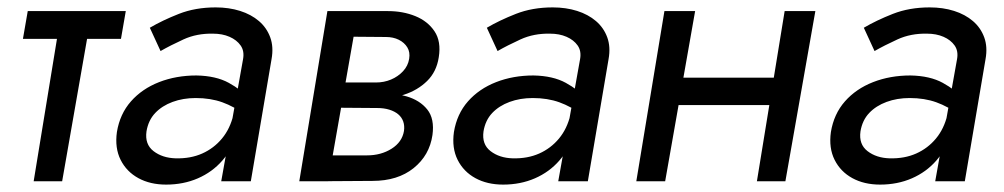

<svg xmlns="http://www.w3.org/2000/svg" viewBox="-20 -490 2713 519"><path d="M320 -460 307 -385H42L55 -460ZM225 -440 148 0H71L143 -440Z M376 -135Q371 -100 395 -81.5Q419 -63 455 -62Q495 -61 526.5 -75Q558 -89 580 -115.5Q602 -142 611 -180L618 -129Q608 -87 581 -56Q554 -25 515 -8Q476 9 429 9Q386 9 354 -8.5Q322 -26 306 -58Q290 -90 296 -133Q304 -182 334 -216Q364 -250 410 -268Q456 -286 511 -286Q564 -285 598.5 -266Q633 -247 651 -225L644 -179Q613 -202 581 -213.5Q549 -225 509 -225Q475 -225 446.5 -214.5Q418 -204 399.5 -184.5Q381 -165 376 -135ZM385 -415Q419 -435 463.5 -452.5Q508 -470 563 -470Q599 -470 629 -460.5Q659 -451 680 -433Q701 -415 710.5 -389Q720 -363 714 -330L658 0H578L637 -330Q641 -352 630.5 -367Q620 -382 600.5 -390.5Q581 -399 556 -399Q512 -400 476 -383.5Q440 -367 414 -352Z M1001 -240Q1043 -240 1079 -229.5Q1115 -219 1135 -194Q1155 -169 1149 -125Q1141 -70 1098 -35.5Q1055 -1 987 -1L834 0L845 -70H972Q1010 -70 1038.5 -88Q1067 -106 1072 -136Q1074 -150 1070 -161.5Q1066 -173 1056.5 -181Q1047 -189 1032.5 -193.5Q1018 -198 1000 -198L868 -199L874 -240ZM879 -267H996Q1018 -267 1037 -275Q1056 -283 1069.5 -297.5Q1083 -312 1086 -331Q1089 -349 1081 -362Q1073 -375 1058 -382.5Q1043 -390 1023 -390L901 -391L911 -460H1029Q1069 -460 1102.5 -446.5Q1136 -433 1154.5 -405.5Q1173 -378 1166 -335Q1160 -296 1134.5 -271Q1109 -246 1072 -234Q1035 -222 995 -221H872ZM948 -460 867 0H789L865 -460Z M1287 -135Q1282 -100 1306 -81.5Q1330 -63 1366 -62Q1406 -61 1437.5 -75Q1469 -89 1491 -115.5Q1513 -142 1522 -180L1529 -129Q1519 -87 1492 -56Q1465 -25 1426 -8Q1387 9 1340 9Q1297 9 1265 -8.5Q1233 -26 1217 -58Q1201 -90 1207 -133Q1215 -182 1245 -216Q1275 -250 1321 -268Q1367 -286 1422 -286Q1475 -285 1509.5 -266Q1544 -247 1562 -225L1555 -179Q1524 -202 1492 -213.5Q1460 -225 1420 -225Q1386 -225 1357.5 -214.5Q1329 -204 1310.5 -184.5Q1292 -165 1287 -135ZM1296 -415Q1330 -435 1374.5 -452.5Q1419 -470 1474 -470Q1510 -470 1540 -460.5Q1570 -451 1591 -433Q1612 -415 1621.5 -389Q1631 -363 1625 -330L1569 0H1489L1548 -330Q1552 -352 1541.5 -367Q1531 -382 1511.5 -390.5Q1492 -399 1467 -399Q1423 -400 1387 -383.5Q1351 -367 1325 -352Z M1793 -280H2125L2113 -206H1781ZM2184 -460 2103 0H2026L2101 -460ZM1859 -460 1778 0H1700L1776 -460Z M2306 -135Q2301 -100 2325 -81.5Q2349 -63 2385 -62Q2425 -61 2456.5 -75Q2488 -89 2510 -115.5Q2532 -142 2541 -180L2548 -129Q2538 -87 2511 -56Q2484 -25 2445 -8Q2406 9 2359 9Q2316 9 2284 -8.5Q2252 -26 2236 -58Q2220 -90 2226 -133Q2234 -182 2264 -216Q2294 -250 2340 -268Q2386 -286 2441 -286Q2494 -285 2528.5 -266Q2563 -247 2581 -225L2574 -179Q2543 -202 2511 -213.5Q2479 -225 2439 -225Q2405 -225 2376.5 -214.5Q2348 -204 2329.5 -184.5Q2311 -165 2306 -135ZM2315 -415Q2349 -435 2393.5 -452.5Q2438 -470 2493 -470Q2529 -470 2559 -460.5Q2589 -451 2610 -433Q2631 -415 2640.5 -389Q2650 -363 2644 -330L2588 0H2508L2567 -330Q2571 -352 2560.5 -367Q2550 -382 2530.5 -390.5Q2511 -399 2486 -399Q2442 -400 2406 -383.5Q2370 -367 2344 -352Z"/></svg>

Font: Jost
Style: Italic
Weight: 400
Italic angle: -5°
Version: Version 3.710